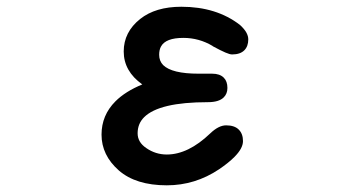

<svg xmlns="http://www.w3.org/2000/svg" viewBox="-20 -516 1040 566"><path d="M399.4 -267.1Q344.7 -306.2 344.7 -364.3Q344.7 -421.4 393.1 -460Q438.5 -496.1 514.6 -496.1Q618.2 -496.1 687.5 -442.4Q700.7 -430.2 706.3 -419.9Q711.9 -409.7 711.9 -399.9Q711.9 -379.4 700.2 -367.7Q688 -355.5 664.1 -355.5Q657.7 -355.5 644.5 -361.1Q631.3 -366.7 606.9 -379.9V-380.4Q566.9 -404.3 520.5 -404.3Q468.3 -404.3 454.6 -378.9Q449.2 -369.1 449.2 -354.5Q449.2 -336.4 460.9 -324.2Q486.8 -298.8 565.4 -298.8H605.5Q627.9 -298.8 639.6 -287.1Q650.4 -276.4 650.4 -256.8Q650.4 -239.7 639.6 -229Q625.5 -214.8 592.8 -214.8Q449.2 -214.8 404.8 -170.4Q385.7 -151.4 385.7 -123Q385.7 -96.7 411.1 -79.6Q438.5 -60.5 471.7 -60.5Q534.7 -60.5 599.6 -122.6Q624.5 -146.5 646.5 -146.5Q671.4 -146.5 683.8 -134Q696.3 -121.6 696.3 -100.1Q696.3 -78.6 670.9 -53.2Q653.3 -35.6 626 -17.1Q555.2 30.3 471.7 30.3Q380.4 30.3 330.1 -13.7Q279.3 -58.6 279.3 -119.1Q279.3 -176.3 320.3 -217.3Q349.6 -246.6 399.4 -267.1Z"/></svg>

Font: YuPearl-SemiBold
Style: SemiBold
Weight: 600
Designer: Max Yao
Foundry: Max-Everyday
Version: Version 1.011; ttfautohint (v1.8.3)